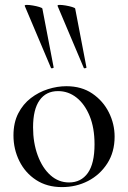

<svg xmlns="http://www.w3.org/2000/svg" viewBox="-20 -751 522 784"><path d="M322 -474 215 -727Q214 -731 224 -731Q234 -731 248.5 -728.5Q263 -726 274.5 -722.5Q286 -719 287 -716L333 -476Q334 -474 328.5 -472.5Q323 -471 322 -474ZM188 -474 81 -727Q80 -731 90 -731Q100 -731 114.5 -728.5Q129 -726 140.5 -722.5Q152 -719 153 -716L199 -476Q200 -474 194.5 -472.5Q189 -471 188 -474ZM233 13Q172 13 127.5 -16Q83 -45 59 -93.5Q35 -142 35 -198Q35 -250 54.5 -288Q74 -326 106 -350.5Q138 -375 176 -387Q214 -399 251 -399Q313 -399 357 -369Q401 -339 424.5 -292Q448 -245 448 -193Q448 -130 418 -83.5Q388 -37 339.5 -12Q291 13 233 13ZM262 -6Q311 -6 338.5 -44.5Q366 -83 366 -162Q366 -229 346 -277.5Q326 -326 292.5 -352.5Q259 -379 217 -379Q168 -379 141.5 -341.5Q115 -304 115 -231Q115 -168 134 -116.5Q153 -65 186 -35.5Q219 -6 262 -6Z"/></svg>

Font: Cormorant Medium
Style: Regular
Weight: 500
Designer: Christian Thalmann (Catharsis Fonts)
Foundry: Catharsis Fonts
Version: Version 4.000